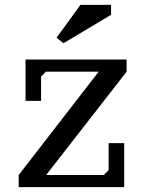

<svg xmlns="http://www.w3.org/2000/svg" viewBox="-20 -770 589 790"><path d="M491 -181V0H57V-50L386 -475H169L149 -455V-355H85V-525H501V-475L170 -50H407L427 -70V-181ZM311 -750H437V-709L241 -592L213 -615Z"/></svg>

Font: PT Serif Caption
Style: Regular
Weight: 400
Designer: A.Korolkova, O.Umpeleva, V.Yefimov
Foundry: ParaType Ltd
Version: Version 1.000W OFL